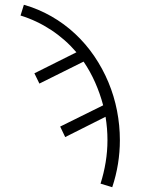

<svg xmlns="http://www.w3.org/2000/svg" viewBox="-20 -562 590 804"><path d="M450 222 401 207Q415 163 422.5 117Q430 71 430 25Q430 0 428 -24Q426 -48 422 -73L253 12L232 -32L412 -121Q399 -170 378.5 -216.5Q358 -263 330 -304L145 -212L124 -255L300 -343Q254 -397 194 -436.5Q134 -476 66 -497L80 -542Q140 -525 194.5 -494Q249 -463 294.5 -420.5Q340 -378 375 -326.5Q410 -275 434 -217.5Q458 -160 470 -98.5Q482 -37 482 25Q482 75 474 124.5Q466 174 450 222Z"/></svg>

Font: Lode Dark
Style: Regular
Weight: 400
Monospace: yes
Designer: Belleve Invis
Foundry: Belleve Invis
Version: Version 29.2.0; ttfautohint (v1.8.3)